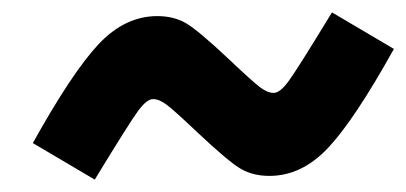

<svg xmlns="http://www.w3.org/2000/svg" viewBox="-20 -486 656 310"><path d="M234 -460Q260 -460 279.5 -449Q299 -438 350 -390Q388 -354 400 -345Q412 -336 422 -336Q432 -336 446 -355Q460 -374 516 -466L616 -407Q552 -292 509.5 -247Q467 -202 415 -202Q389 -202 369.5 -213Q350 -224 299 -272Q261 -308 249 -317Q237 -326 227 -326Q217 -326 203 -307Q189 -288 133 -196L33 -255Q97 -370 139.5 -415Q182 -460 234 -460Z"/></svg>

Font: Intel One Mono
Style: Bold Italic
Weight: 700
Italic angle: -16°
Monospace: yes
Designer: Fred Shallcrass
Foundry: Frere-Jones Type LLC
Version: Version 1.400;hotconv 1.1.0;makeotfexe 2.6.0;FJTRelease1.4